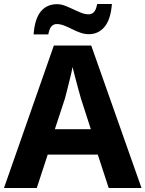

<svg xmlns="http://www.w3.org/2000/svg" viewBox="-20 -946 732 966"><path d="M527 0 472 -168H220L165 0H0L251 -717H439L692 0ZM387 -451Q383 -466 374.5 -496Q366 -526 358 -557.5Q350 -589 345 -609Q341 -586 333.5 -556Q326 -526 319 -498Q312 -470 307 -451L256 -296H437ZM149 -773Q155 -852 185.5 -888.5Q216 -925 267 -925Q287 -925 307.5 -917Q328 -909 349 -899Q370 -889 389 -881.5Q408 -874 426 -874Q441 -874 452 -884.5Q463 -895 469 -926H543Q537 -848 506 -811Q475 -774 427 -774Q406 -774 384.5 -781.5Q363 -789 342.5 -799.5Q322 -810 302.5 -817.5Q283 -825 265 -825Q251 -825 240 -814.5Q229 -804 223 -773Z"/></svg>

Font: Noto Sans Cherokee
Style: Regular
Weight: 400
Designer: Monotype Design Team
Foundry: Monotype Imaging Inc.
Version: Version 2.001